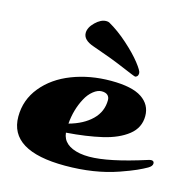

<svg xmlns="http://www.w3.org/2000/svg" viewBox="-122 -960 1088 1099"><g transform="rotate(15 422.5 -410.5)"><path d="M828.1 -139.2Q845.2 -139.2 845.2 -123.3Q845.2 -107.4 822 -94Q798.8 -80.6 764.6 -65.2Q730.5 -49.8 670.4 -28.8Q532.2 19.5 358.4 19.5Q28.3 19.5 28.3 -183.6Q28.3 -282.7 91.1 -359.6Q153.8 -436.5 259.3 -477.3Q364.7 -518.1 489.3 -518.1Q613.8 -518.1 671.6 -479.5Q729.5 -440.9 729.5 -373.5Q729.5 -304.2 674.1 -260.3Q618.7 -216.3 526.9 -194.8Q434.6 -173.3 315.4 -164.6Q323.2 -88.9 423.8 -70.3Q449.7 -65.9 478.5 -65.9Q592.8 -65.9 808.1 -134.8Q821.3 -139.2 828.1 -139.2ZM315.9 -218.3Q400.9 -241.7 450.2 -290Q499.5 -338.4 499.5 -406.7Q499.5 -424.8 487.8 -435.5Q476.1 -446.3 452.4 -446.3Q428.7 -446.3 403.1 -425.8Q377.4 -405.3 359.9 -372.1Q322.8 -303.2 315.9 -218.3ZM391.6 -837.9Q449.7 -805.2 507.6 -753.4Q565.4 -701.7 598.9 -658.9Q632.3 -616.2 632.3 -602.5Q632.3 -588.9 626.2 -583Q620.1 -577.1 614.5 -577.1Q608.9 -577.1 530.5 -610.6Q452.1 -644 340.8 -682.1Q276.9 -703.6 276.9 -745.6Q276.9 -777.8 309.6 -809.6Q342.3 -841.3 373.5 -841.3Q385.3 -841.3 391.6 -837.9Z"/></g></svg>

Font: Sonsie One
Style: Regular
Weight: 400
Designer: Riccardo De Franceschi
Foundry: Sorkin Type Co
Version: Version 1.003